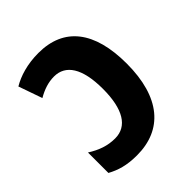

<svg xmlns="http://www.w3.org/2000/svg" viewBox="-164 -654 763 763"><g transform="rotate(-45 217.0 -272.5)"><path d="M176 -555C114 -555 63 -539 26 -517L61 -417C92 -435 122 -445 154 -445C219 -445 257 -389 257 -273C257 -159 220 -99 152 -99C110 -99 74 -112 36 -136V-21C71 -2 108 10 166 10C309 10 395 -87 395 -277C395 -458 320 -555 176 -555Z"/></g></svg>

Font: Noto Sans Display SemiCondensed
Style: Bold
Weight: 700
Width: 4
Designer: Monotype Design Team
Foundry: Monotype Imaging Inc.
Version: Version 1.900